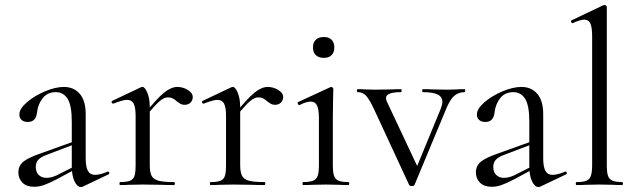

<svg xmlns="http://www.w3.org/2000/svg" viewBox="-20 -745 2559 773"><path d="M306 8Q291 8 280 -15Q269 -38 269 -76V-255Q269 -321 252 -347.5Q235 -374 205 -374Q171 -374 152 -350Q133 -326 129 -292Q125 -254 92 -254Q76 -254 67 -262Q58 -270 58 -284Q58 -307 88 -333Q118 -359 160.5 -377Q203 -395 237 -395Q277 -395 301 -367.5Q325 -340 325 -285V-108Q325 -73 334 -57Q343 -41 363 -41Q383 -41 413 -54H415Q419 -54 420 -49.5Q421 -45 417 -43L314 6Q310 8 306 8ZM54 -51Q54 -78 74.5 -94.5Q95 -111 148 -129L279 -176L282 -165L166 -121Q143 -112 133.5 -101Q124 -90 124 -73Q124 -52 136 -40.5Q148 -29 167 -29Q186 -29 208 -39L293 -82L295 -70L208 -23Q177 -7 157 0Q137 7 118 7Q87 7 70.5 -9.5Q54 -26 54 -51Z M694 -395Q716 -395 736 -383Q756 -371 756 -354Q756 -341 747 -332Q738 -323 723 -323Q714 -323 707.5 -326.5Q701 -330 692 -337Q683 -345 675 -349Q667 -353 656 -353Q641 -353 623 -338Q605 -323 562 -271L558 -282Q611 -348 640 -371.5Q669 -395 694 -395ZM464 -12Q491 -12 504 -17.5Q517 -23 521.5 -37Q526 -51 526 -81V-279Q526 -313 518 -328Q510 -343 491 -343Q475 -343 437 -328H435Q431 -328 429.5 -332.5Q428 -337 432 -339L548 -394Q550 -395 554 -395Q563 -395 573 -372Q583 -349 583 -313V-81Q583 -51 590.5 -37Q598 -23 618 -17.5Q638 -12 680 -12Q684 -12 684 -6Q684 0 680 0Q648 0 629 -1L555 -2L500 -1Q487 0 464 0Q461 0 461 -6Q461 -12 464 -12Z M1058 -395Q1080 -395 1100 -383Q1120 -371 1120 -354Q1120 -341 1111 -332Q1102 -323 1087 -323Q1078 -323 1071.5 -326.5Q1065 -330 1056 -337Q1047 -345 1039 -349Q1031 -353 1020 -353Q1005 -353 987 -338Q969 -323 926 -271L922 -282Q975 -348 1004 -371.5Q1033 -395 1058 -395ZM828 -12Q855 -12 868 -17.5Q881 -23 885.5 -37Q890 -51 890 -81V-279Q890 -313 882 -328Q874 -343 855 -343Q839 -343 801 -328H799Q795 -328 793.5 -332.5Q792 -337 796 -339L912 -394Q914 -395 918 -395Q927 -395 937 -372Q947 -349 947 -313V-81Q947 -51 954.5 -37Q962 -23 982 -17.5Q1002 -12 1044 -12Q1048 -12 1048 -6Q1048 0 1044 0Q1012 0 993 -1L919 -2L864 -1Q851 0 828 0Q825 0 825 -6Q825 -12 828 -12Z M1200 -12Q1227 -12 1240.5 -17.5Q1254 -23 1259 -37Q1264 -51 1264 -81V-268Q1264 -304 1256.5 -320Q1249 -336 1231 -336Q1213 -336 1186 -322H1185Q1181 -322 1179 -327Q1177 -332 1180 -334L1310 -394L1314 -395Q1316 -395 1319 -392.5Q1322 -390 1322 -387Q1322 -380 1321 -347Q1320 -314 1320 -269V-81Q1320 -51 1325 -37Q1330 -23 1343 -17.5Q1356 -12 1383 -12Q1386 -12 1386 -6Q1386 0 1383 0Q1360 0 1346 -1L1292 -2L1238 -1Q1224 0 1200 0Q1198 0 1198 -6Q1198 -12 1200 -12ZM1240 -554Q1240 -574 1251.5 -585Q1263 -596 1284 -596Q1304 -596 1315 -585Q1326 -574 1326 -554Q1326 -534 1315 -523Q1304 -512 1284 -512Q1263 -512 1251.5 -523Q1240 -534 1240 -554Z M1851 -374Q1825 -374 1807.5 -358Q1790 -342 1774 -301L1649 -1Q1647 4 1638 4Q1629 4 1627 -1L1487 -303Q1467 -346 1453.5 -360Q1440 -374 1420 -374Q1417 -374 1417 -380Q1417 -386 1420 -386Q1440 -386 1451 -385L1489 -384L1554 -385Q1569 -386 1594 -386Q1597 -386 1597 -380Q1597 -374 1594 -374Q1534 -374 1534 -350Q1534 -343 1538 -335L1666 -63L1637 -22L1754 -306Q1761 -325 1761 -335Q1761 -355 1742 -364.5Q1723 -374 1682 -374Q1680 -374 1680 -380Q1680 -386 1682 -386Q1709 -386 1723 -385L1783 -384L1818 -385Q1828 -386 1851 -386Q1853 -386 1853 -380Q1853 -374 1851 -374Z M2148 8Q2133 8 2122 -15Q2111 -38 2111 -76V-255Q2111 -321 2094 -347.5Q2077 -374 2047 -374Q2013 -374 1994 -350Q1975 -326 1971 -292Q1967 -254 1934 -254Q1918 -254 1909 -262Q1900 -270 1900 -284Q1900 -307 1930 -333Q1960 -359 2002.5 -377Q2045 -395 2079 -395Q2119 -395 2143 -367.5Q2167 -340 2167 -285V-108Q2167 -73 2176 -57Q2185 -41 2205 -41Q2225 -41 2255 -54H2257Q2261 -54 2262 -49.5Q2263 -45 2259 -43L2156 6Q2152 8 2148 8ZM1896 -51Q1896 -78 1916.5 -94.5Q1937 -111 1990 -129L2121 -176L2124 -165L2008 -121Q1985 -112 1975.5 -101Q1966 -90 1966 -73Q1966 -52 1978 -40.5Q1990 -29 2009 -29Q2028 -29 2050 -39L2135 -82L2137 -70L2050 -23Q2019 -7 1999 0Q1979 7 1960 7Q1929 7 1912.5 -9.5Q1896 -26 1896 -51Z M2301 -12Q2328 -12 2341 -17.5Q2354 -23 2359 -37.5Q2364 -52 2364 -81V-598Q2364 -634 2357 -650Q2350 -666 2332 -666Q2317 -666 2286 -652H2284Q2281 -652 2279.5 -657Q2278 -662 2281 -663L2409 -724Q2411 -725 2414 -725Q2417 -725 2420 -722.5Q2423 -720 2423 -717V-81Q2423 -52 2427.5 -38Q2432 -24 2445 -18Q2458 -12 2485 -12Q2488 -12 2488 -6Q2488 0 2485 0Q2463 0 2449 -1L2393 -2L2339 -1Q2325 0 2301 0Q2298 0 2298 -6Q2298 -12 2301 -12Z"/></svg>

Font: Cormorant
Style: Regular
Weight: 400
Designer: Christian Thalmann (Catharsis Fonts)
Foundry: Catharsis Fonts
Version: Version 4.000